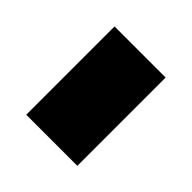

<svg xmlns="http://www.w3.org/2000/svg" viewBox="-32 -270 392 392"><g transform="rotate(-45 164.0 -73.5)"><path d="M36.6 -147.5H291.5V0H36.6Z"/></g></svg>

Font: Vazirmatn UI NL Black
Style: Regular
Weight: 900
Designer: Saber Rastikerdar
Foundry: Saber Rastikerdar
Version: Version 33.003